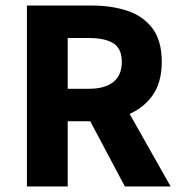

<svg xmlns="http://www.w3.org/2000/svg" viewBox="-20 -672 653 692"><path d="M77 0V-652H312Q381 -652 438 -633.5Q495 -615 529 -570.5Q563 -526 563 -449Q563 -374 529 -327Q495 -280 438 -257.5Q381 -235 312 -235H224V0ZM224 -352H300Q358 -352 388.5 -376.5Q419 -401 419 -449Q419 -497 388.5 -516Q358 -535 300 -535H224ZM430 0 285 -273 387 -368 595 0Z"/></svg>

Font: Source Sans 3 ExtraLight
Style: Bold
Weight: 700
Version: Version 3.052;hotconv 1.1.0;makeotfexe 2.6.0